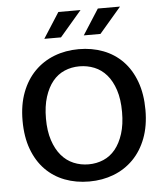

<svg xmlns="http://www.w3.org/2000/svg" viewBox="-57 -880 806 940"><g transform="rotate(-5 346.0 -410.0)"><path d="M348 -640Q413 -640 468 -619Q523 -598 563 -557Q603 -516 625.5 -455Q648 -394 648 -315Q648 -237 625 -176.5Q602 -116 561 -74.5Q520 -33 464.5 -11.5Q409 10 344 10Q279 10 224 -11Q169 -32 129 -73Q89 -114 66.5 -174.5Q44 -235 44 -315Q44 -393 67 -453.5Q90 -514 131 -555.5Q172 -597 227.5 -618.5Q283 -640 348 -640ZM159 -315Q159 -254 174 -208.5Q189 -163 214.5 -133Q240 -103 274.5 -88.5Q309 -74 348 -74Q387 -74 421 -88.5Q455 -103 479.5 -133Q504 -163 518.5 -208.5Q533 -254 533 -315Q533 -378 518 -423.5Q503 -469 477.5 -498.5Q452 -528 417.5 -542Q383 -556 344 -556Q305 -556 271 -541.5Q237 -527 212.5 -497Q188 -467 173.5 -421.5Q159 -376 159 -315ZM267 -705H185L265 -830H374ZM461 -705H379L459 -830H568Z"/></g></svg>

Font: Mukta Mahee Medium
Style: Regular
Weight: 500
Designer: Shuchita Grover, Noopur Datye, Girish Dalvi, Yashodeep Gholap
Foundry: Ek Type
Version: Version 2.538;PS 1.000;hotconv 16.6.51;makeotf.lib2.5.65220;